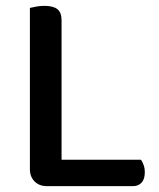

<svg xmlns="http://www.w3.org/2000/svg" viewBox="-20 -634 544 655"><path d="M140 1Q114 1 98 -15Q82 -31 82 -57V-607Q90 -609 103.5 -611.5Q117 -614 132 -614Q161 -614 175.5 -603Q190 -592 190 -564V-89H461Q466 -82 470 -71Q474 -60 474 -46Q474 -23 463 -11Q452 1 434 1H140Z"/></svg>

Font: Baloo Bhai 2 Medium
Style: Regular
Weight: 500
Designer: Supriya Tembe, Noopur Datye and Ek Type
Foundry: Ek Type
Version: Version 1.640;PS 1.000;hotconv 16.6.51;makeotf.lib2.5.65220;